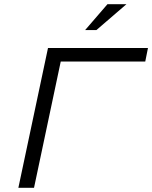

<svg xmlns="http://www.w3.org/2000/svg" viewBox="-20 -900 729 920"><path d="M68 0H143L271 -605H676L689 -670H210ZM388 -756H442L586 -880H495Z"/></svg>

Font: LT Wave Text Light Italic
Style: Regular
Weight: 300
Designer: Daniel Lyons
Version: Version 2.5 (Glyphs App)